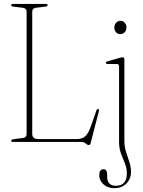

<svg xmlns="http://www.w3.org/2000/svg" viewBox="-20 -720 726 974"><path d="M211.5 -686.5 162.5 -680.5Q143.5 -678 143.5 -660V-40.5Q143.5 -14.5 174.5 -14.5H369Q397 -14.5 413 -29Q429 -43.5 444.5 -89L468.5 -158Q471.5 -167.5 477.5 -167.5Q484 -166 481.5 -156L440 5.5Q437 16 431 16Q423.5 16 415 8Q406.5 0 389 0H45.5Q37 0 37 -6.5Q37 -12.5 47 -13.5L96 -20Q115 -22 115 -40.5V-660Q115 -678 96 -680.5L47 -686.5Q37 -687.5 37 -694Q37 -700 45.5 -700H213Q221.5 -700 221.5 -694Q221.5 -687.5 211.5 -686.5ZM590.5 -547Q577 -547 568.5 -556.5Q560 -566 560 -580.5Q560 -594.5 569 -604.5Q578 -614.5 590.5 -614.5Q604 -614.5 612.8 -604.5Q621.5 -594.5 621.5 -580.5Q621.5 -566 612.5 -556.5Q603.5 -547 590.5 -547ZM611 -6Q611 25 619.5 51Q628 77 636.2 101.5Q644.5 126 644.5 152.5Q644.5 187.5 621.2 211Q598 234.5 560.5 234.5Q526 234.5 504.8 215Q483.5 195.5 483.5 169Q483.5 138.5 504.5 138.5Q523.5 138.5 523.5 164V175Q523.5 222.5 568.5 222.5Q623.5 222 623.5 159Q623.5 133 613.8 109.2Q604 85.5 594 59.5Q584 33.5 584 0.5V-382.5Q584 -395.5 572.5 -395.5H525.5Q517 -395.5 517 -401.5Q517 -406.5 525.5 -409L585.5 -426Q596.5 -429.5 601.5 -429.5Q611 -429.5 611 -417.5Z"/></svg>

Font: Fraunces 144pt Soft Thin
Style: Regular
Weight: 100
Version: Version 1.000;[0bf87f6ff]